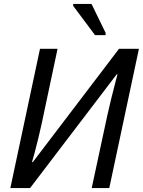

<svg xmlns="http://www.w3.org/2000/svg" viewBox="-20 -964 732 984"><path d="M33 0 185 -714H275L194 -332Q187 -299 177 -258Q167 -217 158 -183Q149 -149 144 -133H148L590 -714H692L540 0H450L531 -377Q539 -414 549.5 -456Q560 -498 569 -533Q578 -568 582 -583H578L134 0ZM467 -784 355 -934V-944H449L521 -796V-784Z"/></svg>

Font: Noto Sans
Style: Italic
Weight: 400
Italic angle: -12°
Designer: Monotype Design Team
Foundry: Monotype Imaging Inc.
Version: Version 2.013; ttfautohint (v1.8.4.7-5d5b)